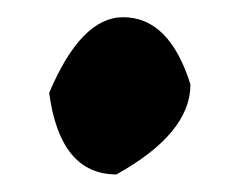

<svg xmlns="http://www.w3.org/2000/svg" viewBox="-20 -312 290 223"><path d="M123 -292Q176.8 -292 201.2 -213.9Q201.2 -157.2 115.2 -109.4Q49.8 -109.4 37.1 -204.1Q74.2 -292 123 -292Z"/></svg>

Font: Sue Ellen Francisco 
Style: Regular
Weight: 400
Designer: Kimberly Geswein
Foundry: Kimberly Geswein
Version: Version 1.002 2007